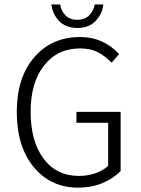

<svg xmlns="http://www.w3.org/2000/svg" viewBox="-20 -840 640 872"><path d="M331.1 -712.9Q303.2 -712.9 281.2 -722.4Q259.3 -731.9 245.4 -747.8Q231.4 -763.7 223.6 -781.7Q215.8 -799.8 212.9 -819.8H252.9Q257.8 -790.5 277.6 -770.3Q297.4 -750 331.1 -750Q365.2 -750 385.3 -770.5Q405.3 -791 410.2 -819.8H449.2Q444.8 -777.3 414.6 -745.1Q384.3 -712.9 331.1 -712.9ZM335 12.2Q210.4 12.2 133.3 -81.1Q56.2 -174.3 56.2 -332Q56.2 -487.8 135.5 -579.8Q214.8 -671.9 344.2 -671.9Q449.2 -671.9 521 -594.2L486.8 -555.2Q457.5 -585.9 424.1 -603Q390.6 -620.1 344.2 -620.1Q240.7 -620.1 179.9 -542.2Q119.1 -464.4 119.1 -333Q119.1 -198.7 177.5 -119.9Q235.8 -41 338.9 -41Q378.9 -41 414.1 -53.5Q449.2 -65.9 471.2 -86.9V-282.2H327.1V-332H527.8V-63Q494.6 -29.3 445.3 -8.5Q396 12.2 335 12.2Z"/></svg>

Font: Office Code Pro D Light
Style: Regular
Weight: 300
Designer: Nathan Rutzky & Paul D. Hunt
Foundry: Adobe Systems Incorporated
Version: Version 1.004;PS 001.004;hotconv 1.0.70;makeotf.lib2.5.58329